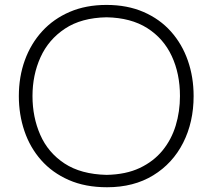

<svg xmlns="http://www.w3.org/2000/svg" viewBox="-20 -766 880 796"><path d="M421.9 -41Q315.4 -43.5 247.3 -88.4Q179.2 -133.3 147 -206.8Q114.7 -280.3 114.7 -367.7Q114.7 -455.1 147.9 -528.6Q181.2 -602.1 249.3 -647.2Q317.4 -692.4 421.9 -694.3Q522.9 -692.4 590.6 -649.4Q658.2 -606.4 692.1 -533.4Q726.1 -460.4 726.1 -367.7Q726.1 -303.7 708.5 -245.6Q690.9 -187.5 653.8 -142.1Q616.7 -96.7 559.3 -69.6Q502 -42.5 421.9 -41ZM423.8 10.3Q534.7 10.3 615.2 -39.1Q695.8 -88.4 739.3 -174.1Q782.7 -259.8 782.7 -367.7Q782.7 -446.3 758.8 -514.9Q734.9 -583.5 688.7 -635.3Q642.6 -687 575.2 -716.3Q507.8 -745.6 421.4 -745.6Q336.4 -745.6 269.3 -716.8Q202.1 -688 155 -636.5Q107.9 -585 83 -516.4Q58.1 -447.8 58.1 -367.7Q58.1 -291 81.3 -222.7Q104.5 -154.3 150.6 -102.1Q196.8 -49.8 265.1 -19.8Q333.5 10.3 423.8 10.3Z"/></svg>

Font: Pinar-VF-FD
Style: Regular
Weight: 300
Designer: Amin Abedi
Version: Version 3.0